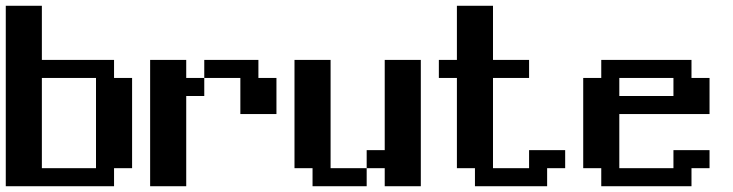

<svg xmlns="http://www.w3.org/2000/svg" viewBox="-20 -645 2540 665"><path d="M0 -625H125V-437.5H375V-375H437.5V-62.5H375V0H0ZM125 -375V-62.5H312.5V-375Z M500 -437.5H625V-375H687.5V-437.5H875V-375H937.5V-250H812.5V-375H687.5V-312.5H625V0H500Z M1000 -437.5H1125V-62.5H1250V-125H1312.5V-437.5H1437.5V0H1312.5V-62.5H1250V0H1062.5V-62.5H1000Z M1500 -437.5H1562.5V-625H1687.5V-437.5H1812.5V-375H1687.5V-62.5H1812.5V-125H1937.5V-62.5H1875V0H1625V-62.5H1562.5V-375H1500Z M2000 -375H2062.5V-437.5H2375V-375H2437.5V-250H2125V-62.5H2312.5V-125H2437.5V-62.5H2375V0H2062.5V-62.5H2000ZM2125 -375V-312.5H2312.5V-375Z"/></svg>

Font: NeoDunggeunmo Code
Style: Regular
Weight: 400
Monospace: yes
Version: Version 1.600